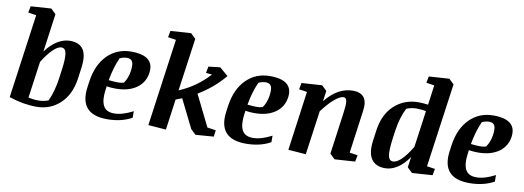

<svg xmlns="http://www.w3.org/2000/svg" viewBox="-60 -1124 4077 1495"><g transform="rotate(10 1978.5 -376.5)"><path d="M191.4 -49.3Q230.5 -40 271 -40Q311.5 -40 349.6 -54.7Q386.2 -132.8 400.9 -240.7L409.7 -304.7Q421.9 -391.6 415.8 -434.8Q409.7 -478 377 -478Q348.1 -478 309.8 -440.2Q271.5 -402.3 231.9 -338.4ZM434.1 -540.5Q509.3 -540.5 540 -493.7Q570.8 -446.8 557.1 -347.7L544.4 -255.9Q525.9 -131.3 449.2 -60.3Q372.6 10.7 265.1 10.7Q157.7 10.7 46.9 -27.3L139.2 -690.9L74.7 -700.7L85 -752L246.1 -762.7L285.6 -724.6L243.7 -421.9Q285.6 -480 335.2 -510.3Q384.8 -540.5 434.1 -540.5Z M783.2 -291Q828.1 -286.1 856 -286.1Q883.3 -286.1 903.3 -292.5Q933.1 -335.9 940.4 -389.2Q948.2 -442.4 937 -464.6Q925.8 -486.8 895 -486.8Q864.3 -486.8 836.9 -472.7Q801.3 -394 783.2 -291ZM918 -540.5Q1104 -540.5 1085.4 -402.3Q1074.2 -323.7 1011 -279.5Q947.8 -235.4 847.2 -235.4Q808.6 -235.4 775.9 -241.2L772.5 -216.3Q760.3 -131.8 782.5 -87.4Q804.7 -43 869.1 -43Q933.6 -43 1017.6 -86.9V-35.2Q935.1 10.7 822.3 10.7Q599.1 10.7 629.9 -209.5L636.2 -254.9Q655.8 -390.1 731.2 -465.3Q806.6 -540.5 918 -540.5Z M1688 -482.9Q1605.5 -381.8 1482.4 -307.6L1604 -61.5L1671.9 -51.3L1665 0L1522 10.7L1482.4 -27.3L1371.1 -251.5Q1347.7 -241.7 1322.3 -232.9L1288.6 10.7L1147.9 0L1244.1 -690.9L1180.2 -700.7L1189.9 -752L1351.6 -762.7L1391.1 -724.6L1332.5 -307.1Q1468.3 -364.3 1567.4 -473.6L1519.5 -478.5L1529.3 -529.8L1621.1 -540.5Z M1880.4 -291Q1925.3 -286.1 1953.1 -286.1Q1980.5 -286.1 2000.5 -292.5Q2030.3 -335.9 2037.6 -389.2Q2045.4 -442.4 2034.2 -464.6Q2022.9 -486.8 1992.2 -486.8Q1961.4 -486.8 1934.1 -472.7Q1898.4 -394 1880.4 -291ZM2015.1 -540.5Q2201.2 -540.5 2182.6 -402.3Q2171.4 -323.7 2108.2 -279.5Q2044.9 -235.4 1944.3 -235.4Q1905.8 -235.4 1873 -241.2L1869.6 -216.3Q1857.4 -131.8 1879.6 -87.4Q1901.9 -43 1966.3 -43Q2030.8 -43 2114.7 -86.9V-35.2Q2032.2 10.7 1919.4 10.7Q1696.3 10.7 1727.1 -209.5L1733.4 -254.9Q1752.9 -390.1 1828.4 -465.3Q1903.8 -540.5 2015.1 -540.5Z M2454.6 -419.4Q2551.8 -540.5 2670.9 -540.5Q2795.9 -540.5 2775.4 -399.9L2729 -61L2793 -51.3L2783.2 0L2622.1 10.7L2582.5 -27.3L2627.9 -356.9Q2637.2 -420.4 2633.3 -449.2Q2629.4 -478 2607.9 -478Q2581.1 -478 2538.8 -443.1Q2496.6 -408.2 2443.4 -337.9L2394.5 10.7L2254.9 0L2319.3 -468.8L2255.4 -478.5L2265.1 -529.8L2426.8 -540.5L2466.3 -502.4Z M3257.8 -481.9Q3225.1 -489.7 3182.6 -489.7Q3139.6 -489.7 3103 -473.6Q3064 -397.9 3048.3 -289.1L3039.6 -225.1Q3026.9 -129.4 3034.4 -90.6Q3042 -51.8 3072.3 -51.8Q3131.3 -51.8 3217.3 -191.9ZM3191.4 -540.5Q3224.1 -540.5 3265.1 -534.7L3286.6 -690.9L3222.7 -700.7L3232.4 -752L3393.6 -762.7L3433.1 -724.6L3340.3 -61L3404.8 -51.3L3395 0L3233.9 10.7L3194.3 -27.3L3206.1 -110.8Q3165.5 -50.8 3117.4 -20Q3069.3 10.7 3020.5 10.7Q2945.8 10.7 2912.4 -37.8Q2878.9 -86.4 2891.6 -182.1L2904.3 -273.9Q2922.9 -398.9 3000.7 -469.7Q3078.6 -540.5 3191.4 -540.5Z M3647 -291Q3691.9 -286.1 3719.7 -286.1Q3747.1 -286.1 3767.1 -292.5Q3796.9 -335.9 3804.2 -389.2Q3812 -442.4 3800.8 -464.6Q3789.6 -486.8 3758.8 -486.8Q3728 -486.8 3700.7 -472.7Q3665 -394 3647 -291ZM3781.7 -540.5Q3967.8 -540.5 3949.2 -402.3Q3938 -323.7 3874.8 -279.5Q3811.5 -235.4 3710.9 -235.4Q3672.4 -235.4 3639.6 -241.2L3636.2 -216.3Q3624 -131.8 3646.2 -87.4Q3668.5 -43 3732.9 -43Q3797.4 -43 3881.3 -86.9V-35.2Q3798.8 10.7 3686 10.7Q3462.9 10.7 3493.7 -209.5L3500 -254.9Q3519.5 -390.1 3595 -465.3Q3670.4 -540.5 3781.7 -540.5Z"/></g></svg>

Font: NoticiaText-BoldItalic
Style: Bold Italic
Weight: 700
Italic angle: -8°
Designer: JM Sole
Foundry: JM Sole
Version: Version 1.003